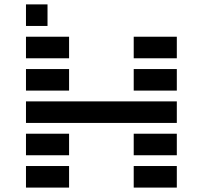

<svg xmlns="http://www.w3.org/2000/svg" viewBox="-20 -850 919 870"><path d="M97.7 -585.9V-683.6H293V-585.9ZM585.9 -585.9V-683.6H781.2V-585.9ZM97.7 -439.5V-537.1H293V-439.5ZM585.9 -439.5V-537.1H781.2V-439.5ZM781.2 -390.6V-293H97.7V-390.6ZM97.7 -146.5V-244.1H293V-146.5ZM585.9 -146.5V-244.1H781.2V-146.5ZM97.7 0V-97.7H293V0ZM585.9 0V-97.7H781.2V0ZM195.3 -732.4H97.7V-830.1H195.3Z"/></svg>

Font: Trigram
Style: Regular
Weight: 400
Designer: GGBotNet
Foundry: GGBotNet
Version: 1.05